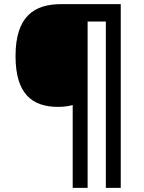

<svg xmlns="http://www.w3.org/2000/svg" viewBox="-20 -780 695 927"><path d="M563 127V-760H275C144 -760 55 -700 55 -509C55 -326 136 -264 260 -264C286 -264 311 -267 331 -273V127H403V-676H491V127Z"/></svg>

Font: Noto Kufi Arabic SemiBold
Style: Regular
Weight: 600
Designer: Monotype Design Team, David Williams, Khaled Hosny
Foundry: Google LLC
Version: Version 2.109